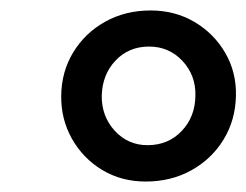

<svg xmlns="http://www.w3.org/2000/svg" viewBox="-20 -818 471 367"><path d="M258.5 -471Q212 -471 175.2 -493.2Q138.5 -515.5 117.5 -552.8Q96.5 -590 97 -635Q97.5 -681 120 -718Q142.5 -755 181 -776.5Q219.5 -798 268 -798Q314.5 -798 351.8 -776Q389 -754 410.5 -717Q432 -680 431 -635Q430 -588 407.2 -551Q384.5 -514 345.8 -492.5Q307 -471 258.5 -471ZM262 -540.5Q301.5 -540.5 327.2 -567.5Q353 -594.5 353.5 -635Q354.5 -674 328.8 -701.5Q303 -729 265 -729Q226 -729 200.8 -702.2Q175.5 -675.5 174.5 -635Q174 -596 199.2 -568.2Q224.5 -540.5 262 -540.5Z"/></svg>

Font: Merriweather 28pt ExtraBold
Style: Italic
Weight: 800
Italic angle: -7.8°
Version: Version 2.101